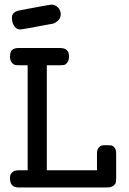

<svg xmlns="http://www.w3.org/2000/svg" viewBox="-20 -821 565 841"><path d="M23.9 -39.1Q22.9 -55.2 31 -63.5Q39.1 -71.8 46.6 -73.5Q54.2 -75.2 65.9 -75.2H101.1V-535.2H65.9Q53.7 -535.2 46.4 -536.6Q39.1 -538.1 31.5 -547.1Q23.9 -556.2 23.9 -573.2Q23.9 -595.2 33.9 -603Q43.9 -610.8 62 -610.8H242.2Q282.2 -610.8 282.2 -575.2Q282.2 -557.1 275.1 -547.6Q268.1 -538.1 261 -536.6Q253.9 -535.2 240.2 -535.2H185.1V-75.2H404.8V-148.9Q404.8 -165 411.9 -173.6Q418.9 -182.1 425.5 -183.6Q432.1 -185.1 442.9 -185.1H446.8Q460 -185.1 467 -184.1Q474.1 -183.1 481.4 -174.6Q488.8 -166 488.8 -148.9V-41Q488.8 -27.8 486.8 -20.5Q484.9 -13.2 475.3 -6.6Q465.8 0 449.2 0H61Q23.9 0 23.9 -39.1ZM32.2 -744.1Q32.2 -770 67.4 -775.9Q198.2 -800.8 204.1 -800.8Q222.2 -800.8 234.1 -788.3Q246.1 -775.9 246.1 -759Q246.1 -742.2 235.1 -731.7Q224.1 -721.2 215.6 -718.5Q207 -715.8 203.1 -715.8Q77.1 -691.9 68.4 -691.9Q54.2 -691.9 45.2 -703.4Q36.1 -714.8 34.2 -725.6Q32.2 -736.3 32.2 -744.1Z"/></svg>

Font: CMU Typewriter Text
Style: Bold
Weight: 700
Version: Version 0.7.0